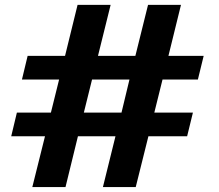

<svg xmlns="http://www.w3.org/2000/svg" viewBox="-20 -757 887 777"><path d="M48.3 -301.3H186L219.2 -435.1H68.8L91.8 -530.8H243.2L293.9 -737.3H427.7L376.5 -530.8H527.8L579.1 -737.3H712.4L661.6 -530.8H804.2L780.8 -435.1H637.7L604.5 -301.3H760.7L737.3 -205.6H580.6L529.3 0H396.5L447.3 -205.6H295.4L245.1 0H110.8L162.1 -205.6H25.4ZM319.3 -301.3H471.7L503.9 -435.1H352.5Z"/></svg>

Font: Epilogue
Style: Bold
Weight: 700
Designer: Tyler Finck
Foundry: Etcetera Type Co
Version: Version 2.112